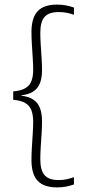

<svg xmlns="http://www.w3.org/2000/svg" viewBox="-20 -696 374 836"><path d="M302 -663V-631.5Q289.5 -636.5 272.8 -640Q256 -643.5 235.5 -643.5Q193 -643.5 174.2 -622.5Q155.5 -601.5 155.5 -553.5Q155.5 -532 157.2 -503.2Q159 -474.5 161 -444.8Q163 -415 163 -390.5Q163 -359.5 154.8 -336.2Q146.5 -313 127 -299Q107.5 -285 73 -281V-274.5L71.5 -279.5Q107 -275.5 126.8 -261.2Q146.5 -247 154.8 -223.2Q163 -199.5 163 -167.5Q163 -142.5 161 -112.5Q159 -82.5 157.2 -53.5Q155.5 -24.5 155.5 -3Q155.5 45.5 174.2 66.8Q193 88 235.5 88Q256.5 88 273 84Q289.5 80 302 75.5V107Q287.5 112.5 268.8 116.2Q250 120 228.5 120Q171 120 144 91.2Q117 62.5 117 1Q117 -24 118.8 -54.2Q120.5 -84.5 122.5 -113.8Q124.5 -143 124.5 -165Q124.5 -194.5 117.2 -214.8Q110 -235 91.2 -246.8Q72.5 -258.5 37.5 -261.5V-298Q72.5 -301 91.2 -312.5Q110 -324 117.2 -344Q124.5 -364 124.5 -392Q124.5 -414.5 122.5 -443.8Q120.5 -473 118.8 -502.8Q117 -532.5 117 -556.5Q117 -618 143.8 -647Q170.5 -676 228.5 -676Q250 -676 268.8 -672.2Q287.5 -668.5 302 -663Z"/></svg>

Font: Anek Telugu ExtraLight
Style: Regular
Weight: 250
Version: Version 1.003